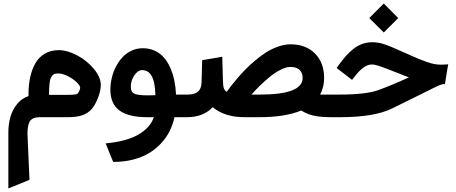

<svg xmlns="http://www.w3.org/2000/svg" viewBox="-20 -658 2560 1078"><path d="M254.9 -125.5H319.3H358.9Q406.2 -125.5 414.1 -131.3H414.6L415 -131.8Q418 -133.8 424.1 -145.5Q430.2 -157.2 430.2 -165Q430.2 -176.8 410.9 -195.8Q391.6 -214.8 361.6 -230.2Q331.5 -245.6 305.7 -245.6Q294.4 -245.6 286.1 -242.7Q277.8 -239.7 272.5 -232.2Q267.1 -224.6 263.7 -216.1Q260.3 -207.5 258.5 -192.1Q256.8 -176.8 256.1 -162.6Q255.4 -148.4 254.9 -125.5ZM359.4 0H201.7Q165.5 0 149.9 19.8Q134.3 39.6 134.3 92.3Q134.3 103 134.8 108.4L145 337.9L145.5 351.6L132.8 356.9L53.7 389.2L26.9 399.9V371.1V85.9Q26.9 37.1 39.3 -4.2Q51.8 -45.4 77.6 -75.9Q103.5 -106.4 140.1 -118.7Q140.1 -124 140.1 -129.4Q140.1 -181.2 149.4 -224.1Q158.7 -267.1 178.2 -302Q197.8 -336.9 231.4 -356.7Q265.1 -376.5 310.5 -376.5Q357.9 -376.5 413.1 -347.2Q468.3 -317.9 507.1 -271.2Q545.9 -224.6 545.9 -180.7Q545.9 -149.4 530 -108.4Q514.2 -67.4 493.7 -44.4Q472.2 -21 440.9 -10.5Q409.7 0 359.4 0Z M1009.8 0H959.5Q950.7 41.5 932.4 78.1Q914.1 114.7 884.5 146.7Q855 178.7 816.9 201.7Q778.8 224.6 728 237.8Q677.2 251 618.7 251H615.2L610.4 238.8L583.5 172.4L573.2 147Q687.5 136.7 755.1 98.6Q822.8 60.5 843.8 0H806.6Q702.6 0 651.1 -37.4Q599.6 -74.7 599.6 -155.8Q600.1 -189 607.9 -221.9Q615.7 -254.9 631.3 -284.7Q647 -314.5 668.5 -337.4Q689.9 -360.4 719.2 -373.8Q748.5 -387.2 781.7 -387.2Q818.4 -387.2 848.6 -373.3Q878.9 -359.4 899.9 -335.4Q920.9 -311.5 935.8 -278.1Q950.7 -244.6 958.5 -207Q966.3 -169.4 968.3 -127H1009.8Q1018.6 -127 1018.6 -72.3V-55.7Q1018.6 0 1009.8 0ZM714.4 -170.4Q714.4 -140.6 735.1 -131.6Q755.9 -122.6 808.1 -122.6Q828.1 -122.6 852.5 -123.5Q851.6 -163.1 845.7 -190.7Q839.8 -218.3 829.8 -234.1Q819.8 -250 807.1 -257.1Q794.4 -264.2 778.3 -264.2Q753.9 -264.2 734.1 -234.9Q714.4 -205.6 714.4 -170.4Z M1854 0H1835.9Q1796.9 0 1766.8 -4.2Q1736.8 -8.3 1714.4 -16.4Q1691.9 -24.4 1671.4 -37.6Q1581.5 0 1434.1 0H1353Q1241.7 0 1174.3 -56.2Q1121.1 0 1029.8 0H1003.9Q996.1 0 991 -4.9Q985.8 -9.8 983.6 -19.3Q981.4 -28.8 981 -36.4Q980.5 -43.9 980.5 -55.7V-72.3Q980.5 -87.9 981.4 -98.1Q982.4 -108.4 988 -117.7Q993.7 -127 1003.9 -127H1030.3Q1059.6 -127 1077.1 -134.5Q1094.7 -142.1 1103 -158Q1111.3 -173.8 1111.8 -200.2L1114.7 -304.2L1115.2 -320.3L1130.9 -322.8L1205.6 -335.4L1228 -339.4L1228.5 -316.9L1231.9 -199.7Q1232.4 -173.8 1237.5 -160.6Q1242.7 -147.5 1252.9 -142.6Q1264.6 -158.7 1275.9 -173.6Q1287.1 -188.5 1311.5 -217Q1335.9 -245.6 1358.9 -269Q1381.8 -292.5 1414.1 -319.6Q1446.3 -346.7 1476.6 -365.5Q1506.8 -384.3 1542.7 -396.7Q1578.6 -409.2 1611.3 -409.2Q1697.3 -409.2 1748.5 -357.4Q1799.8 -305.7 1799.8 -220.2Q1799.8 -168.5 1777.3 -127H1854Q1862.8 -127 1862.8 -72.3V-55.7Q1862.8 0 1854 0ZM1679.2 -220.2Q1679.2 -250 1661.4 -266.1Q1643.6 -282.2 1611.3 -282.2Q1586.4 -282.2 1554.7 -266.1Q1522.9 -250 1492.4 -224.6Q1461.9 -199.2 1437.3 -175Q1412.6 -150.9 1392.1 -127H1440.4Q1679.2 -127 1679.2 -220.2Z M2134.8 -638.2 2215.8 -556.6 2134.8 -475.6 2053.2 -556.6ZM1848.6 -127H1884.8Q2035.2 -127 2103.5 -151.9Q2183.1 -180.7 2275.9 -223.6Q2268.6 -226.1 2191.9 -256.3Q2129.4 -280.8 2106.7 -288.3Q2084 -295.9 2066.9 -295.9Q2022.5 -295.9 1968.8 -225.1L1956.5 -209.5L1941.4 -221.2L1885.3 -264.6L1870.1 -276.4L1880.9 -291.5Q1902.3 -321.3 1921.4 -342.8Q1940.4 -364.3 1963.9 -383.1Q1987.3 -401.9 2013.9 -411.4Q2040.5 -420.9 2070.3 -420.9Q2087.9 -420.9 2105.5 -418Q2123 -415 2142.6 -408Q2162.1 -400.9 2175.3 -395.5Q2188.5 -390.1 2212.4 -379.4Q2236.3 -368.7 2247.8 -363.8Q2259.3 -358.9 2287.6 -346.2Q2315.9 -333.5 2332.3 -326.9Q2348.6 -320.3 2372.6 -311.5Q2396.5 -302.7 2416.7 -298.8Q2437 -294.9 2455.6 -294.9Q2463.9 -294.9 2472.2 -295.4L2496.6 -296.9L2492.2 -272.9L2480.5 -201.2L2478.5 -186.5L2463.4 -184.6Q2454.6 -183.6 2427.5 -170.7Q2400.4 -157.7 2325.2 -119.9Q2250 -82 2180.2 -48.3Q2080.1 0 1889.2 0H1848.6Q1840.8 0 1835.7 -4.9Q1830.6 -9.8 1828.4 -19.3Q1826.2 -28.8 1825.7 -36.4Q1825.2 -43.9 1825.2 -55.7V-72.3Q1825.2 -87.9 1826.2 -98.1Q1827.1 -108.4 1832.8 -117.7Q1838.4 -127 1848.6 -127Z"/></svg>

Font: Samim FD-WOL
Style: Bold-FD-WOL
Weight: 700
Foundry: DejaVu fonts team - Redesigned by Saber Rastikerdar
Version: Version 4.0.5